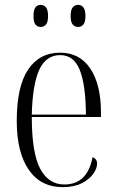

<svg xmlns="http://www.w3.org/2000/svg" viewBox="-20 -761 479 791"><path d="M238 10Q148 10 98.5 -61.5Q49 -133 49 -263Q49 -404 95.5 -474Q142 -544 228 -544Q308 -544 352 -478.5Q396 -413 396 -296V-279H111Q111 -131 145.5 -66Q180 -1 245 -1Q293 -1 322 -29.5Q351 -58 361 -113Q380 -107 380 -87Q380 -67 364 -44.5Q348 -22 316.5 -6Q285 10 238 10ZM334 -289Q333 -412 308.5 -473Q284 -534 228 -534Q170 -534 142 -474Q114 -414 111 -289ZM302 -650Q288 -650 279.5 -660Q271 -670 271 -695Q271 -720 279.5 -730.5Q288 -741 302 -741Q315 -741 323.5 -730.5Q332 -720 332 -695Q332 -670 323.5 -660Q315 -650 302 -650ZM147 -650Q134 -650 126 -660Q118 -670 118 -695Q118 -720 126 -730.5Q134 -741 147 -741Q161 -741 169.5 -730.5Q178 -720 178 -695Q178 -670 169.5 -660Q161 -650 147 -650Z"/></svg>

Font: Noto Serif Display Condensed Light
Style: Regular
Weight: 300
Width: 3
Designer: Monotype Design Team
Foundry: Monotype Imaging Inc.
Version: Version 2.009